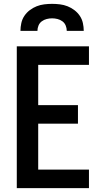

<svg xmlns="http://www.w3.org/2000/svg" viewBox="-20 -975 540 995"><path d="M67 0V-735H441V-639H178V-430H384V-334H178V-96H441V0ZM86 -815Q86 -835 90.5 -855.5Q95 -876 106.5 -893Q118 -910 134.5 -922.5Q151 -935 170 -942.5Q189 -950 209.5 -952.5Q230 -955 250 -955Q270 -955 290.5 -952.5Q311 -950 330 -942.5Q349 -935 365.5 -922.5Q382 -910 393.5 -893Q405 -876 409.5 -855.5Q414 -835 414 -815H326Q326 -829 320.5 -842.5Q315 -856 303.5 -864.5Q292 -873 278 -876.5Q264 -880 250 -880Q236 -880 222 -876.5Q208 -873 196.5 -864.5Q185 -856 179.5 -842.5Q174 -829 174 -815Z"/></svg>

Font: Iosevka SS04
Style: Bold
Weight: 700
Monospace: yes
Designer: Belleve Invis
Foundry: Belleve Invis
Version: Version 19.0.0; ttfautohint (v1.8.4)